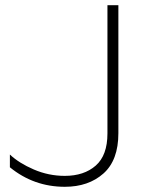

<svg xmlns="http://www.w3.org/2000/svg" viewBox="-20 -708 566 738"><path d="M18 -114V-65Q110 10 229 10Q320 10 377.5 -41Q435 -92 435 -196V-688H393V-195Q393 -111 348 -71.5Q303 -32 229 -32Q167 -32 110 -56.5Q53 -81 18 -114Z"/></svg>

Font: Roundo Light
Style: Regular
Weight: 300
Designer: Namrata Goyal (Gurmukhi), Shiva Nallaperumal (Latin)
Foundry: Indian Type Foundry
Version: Version 1.000;PS 1.0;hotconv 1.0.88;makeotf.lib2.5.647800